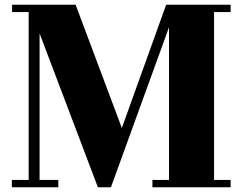

<svg xmlns="http://www.w3.org/2000/svg" viewBox="-20 -729 1015 810"><path d="M393 61 147 -588V30H226V61H30V30H101V-678H31V-709H299L494 -189L681 -709H953V-678H883V30H953V61H623V30H693V-614L448 61Z"/></svg>

Font: Cafe24 ClassicType
Style: Regular
Weight: 400
Designer: Cafe24 thkim, hmlim, mnelim & 4IR
Foundry: Cafe24
Version: Version 1.000